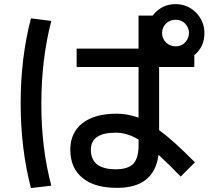

<svg xmlns="http://www.w3.org/2000/svg" viewBox="-20 -867 1040 948"><path d="M939.5 -536.1H765.6V-224.6Q836.9 -172.9 942.4 -65.4L872.1 4.9Q816.4 -53.7 762.7 -102.5Q741.2 61.5 556.6 60.5Q446.3 60.5 387.7 11.7Q327.1 -37.1 327.1 -127.9Q327.1 -210.9 386.7 -258.8Q447.3 -305.7 556.6 -305.7Q609.4 -305.7 664.1 -286.1V-536.1H358.4V-627H664.1V-790H733.4Q778.3 -846.7 846.7 -846.7Q905.3 -846.7 948.2 -804.7Q989.3 -761.7 989.3 -704.1Q989.3 -635.7 939.5 -594.7ZM233.4 -763.7Q184.6 -577.1 184.1 -356.9Q183.6 -136.7 233.4 49.8L132.8 61.5Q82 -132.8 82 -357.4Q82 -582 132.8 -776.4ZM893.6 -751Q875 -769.5 847.2 -769.5Q819.3 -769.5 799.8 -751Q780.3 -731.4 780.3 -704.1Q780.3 -676.8 799.8 -657.2Q818.4 -638.7 846.7 -638.2Q875 -637.7 893.6 -657.2Q913.1 -677.7 913.1 -704.1Q913.1 -730.5 893.6 -751ZM664.1 -177.7Q608.4 -211.9 551.8 -211.9Q428.7 -211.9 428.7 -127.9Q428.7 -31.2 551.8 -31.2Q610.4 -31.2 637.7 -57.6Q664.1 -85.9 664.1 -148.4Z"/></svg>

Font: RobotoJAA
Style: Medium
Weight: 500
Version: Version 2.05; 2016-11-05